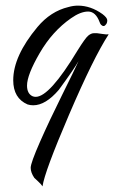

<svg xmlns="http://www.w3.org/2000/svg" viewBox="-20 -375 406 682"><path d="M102 257Q89 238 89 221Q89 204 122 129Q155 54 200.5 -37.5Q246 -129 259 -158Q244 -131 189 -56Q142 -1 98 -1Q88 -1 78 -4Q27 -26 27 -90Q27 -176 113 -279Q160 -335 223 -350Q240 -355 257 -355Q302 -355 344 -325Q361 -312 361 -303Q361 -294 357 -289Q349 -277 339 -287Q336 -290 334 -296Q320 -334 293 -334Q266 -334 232 -310Q166 -264 121 -186.5Q76 -109 76 -71Q76 -42 96 -33Q101 -31 107 -31Q156 -31 255 -195Q283 -240 293.5 -248.5Q304 -257 313 -257Q322 -257 325 -257Q328 -257 343 -254.5Q358 -252 366 -253Q312 -170 225 33Q138 236 131 287Q127 280 115.5 269.5Q104 259 102 257Z"/></svg>

Font: Great Vibes
Style: Regular
Weight: 400
Designer: Robert E. Leuschke
Foundry: Robert E. Leuschke
Version: Version 1.001